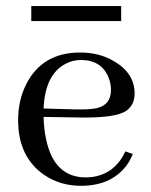

<svg xmlns="http://www.w3.org/2000/svg" viewBox="-20 -596 493 626"><path d="M243.2 -400.4Q311.5 -400.4 334 -342.8Q341.8 -324.2 341.8 -302.7Q341.8 -253.9 294.9 -243.2Q270.5 -238.3 225.6 -239.3L122.1 -242.2Q127 -354.5 195.3 -388.7Q217.8 -400.4 243.2 -400.4ZM413.1 -93.8 388.7 -102.5Q354.5 -28.3 278.3 -18.6Q268.6 -17.6 259.8 -17.6Q157.2 -17.6 130.9 -139.6Q123 -173.8 122.1 -214.8L239.3 -212.9Q358.4 -210.9 392.6 -235.4Q418.9 -254.9 418.9 -291Q418.9 -357.4 351.6 -396.5Q303.7 -424.8 241.2 -424.8Q119.1 -424.8 66.4 -323.2Q39.1 -270.5 39.1 -204.1Q39.1 -83 126 -24.4Q177.7 9.8 244.1 9.8Q349.6 9.8 399.4 -66.4Q407.2 -80.1 413.1 -93.8ZM82 -527.3H375V-576.2H82Z"/></svg>

Font: Abhaya Libre
Style: Regular
Weight: 400
Designer: Pushpananda Ekanayake, Sol Matas, Pathum Egodawatta
Foundry: Mooniak
Version: Version 1.050 ; ttfautohint (v1.6)